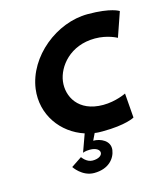

<svg xmlns="http://www.w3.org/2000/svg" viewBox="-99 -547 674 787"><g transform="rotate(-15 238.5 -154.0)"><path d="M281 8C381 8 418 -14 418 -14L410 -118C410 -118 366 -96 312 -96C206 -96 169 -170 177 -232C185 -293 243 -368 349 -368C403 -368 441 -346 441 -346L477 -450C477 -450 447 -472 346 -472C214 -472 79 -364 61 -231C47 -124 113 -34 208 -3L181 72C181 72 191 67 211 67C265 67 265 113 211 113C185 113 168 87 168 87L123 117C123 117 153 164 204 164C266 164 295 127 300 92C305 53 265 35 234 35L248 6C259 8 270 8 281 8Z"/></g></svg>

Font: Hussar Tani
Style: Kurs
Weight: 700
Foundry: Cannot Into Space Fonts
Version: Version 0.92